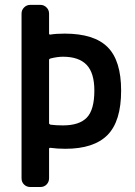

<svg xmlns="http://www.w3.org/2000/svg" viewBox="-20 -750 540 770"><path d="M176.8 -509.8V-255.9Q176.8 -252 182.6 -250Q204.1 -247.1 232.4 -247.1Q297.9 -247.1 328.1 -278.3Q358.4 -309.6 358.4 -386.7Q358.4 -458 327.1 -490.2Q295.9 -522.5 232.4 -522.5Q210.9 -522.5 182.6 -515.6Q176.8 -513.7 176.8 -509.8ZM101.6 0Q86.9 0 76.7 -9.8Q66.4 -19.5 66.4 -35.2V-695.3Q66.4 -710 76.7 -720.2Q86.9 -730.5 101.6 -730.5H141.6Q156.2 -730.5 166.5 -720.2Q176.8 -710 176.8 -695.3V-615.2Q176.8 -611.3 181.6 -611.3Q205.1 -615.2 239.3 -615.2Q357.4 -615.2 411.6 -561Q465.8 -506.8 465.8 -386.7Q465.8 -263.7 411.1 -208.5Q356.4 -153.3 242.2 -153.3Q210 -153.3 181.6 -157.2Q176.8 -157.2 176.8 -153.3V-35.2Q176.8 -20.5 167 -10.3Q157.2 0 141.6 0Z"/></svg>

Font: Rounded-L Mgen+ 1m medium
Style: Regular
Weight: 500
Designer: [Source Han Sans]
Ryoko NISHIZUKA  (kana & ideographs); Paul D. Hunt (Latin, Greek & Cyrillic); Wenlong ZHANG  (bopomofo
Version: Version 1.059.20150602